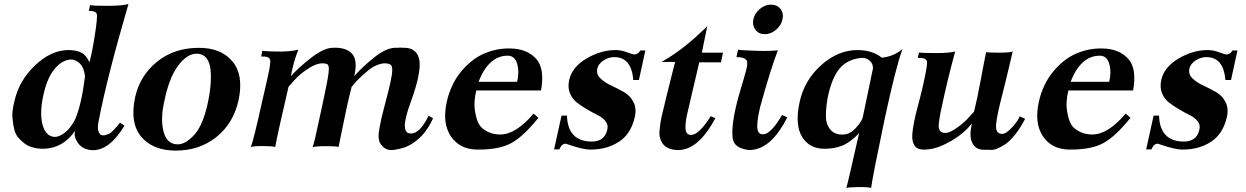

<svg xmlns="http://www.w3.org/2000/svg" viewBox="-20 -730 6199 955"><path d="M619 -710Q513 -348 471 -130Q464 -96 469 -79.5Q474 -63 482.5 -59Q491 -55 504 -58Q517 -62 523.5 -65Q530 -68 543 -81Q556 -94 577 -120L599 -105Q526 17 442 17Q394 16 369.5 -16.5Q345 -49 354 -80Q292 10 191 10Q180 10 168 8.5Q156 7 137.5 1.5Q119 -4 104.5 -14.5Q90 -25 74 -42Q58 -59 51.5 -83.5Q45 -108 42 -143Q39 -178 51 -223Q73 -327 153.5 -404Q234 -481 321 -481Q359 -481 384 -468.5Q409 -456 425 -420Q439 -472 452 -557Q465 -642 462 -658Q459 -676 422 -676L428 -705Q435 -701 512 -701Q589 -701 619 -710ZM403 -351Q397 -398 373 -418Q349 -438 324 -433Q282 -427 247.5 -382Q213 -337 196 -258Q176 -168 191.5 -110Q207 -52 251 -49Q272 -48 301 -69Q330 -90 354 -137Q385 -208 403 -351Z M1167 -234Q1142 -117 1056.5 -48.5Q971 20 851 19Q739 18 682 -50.5Q625 -119 652 -246Q676 -354 760.5 -422.5Q845 -491 964 -492Q1077 -494 1135 -426Q1193 -358 1167 -234ZM1011 -206Q1023 -259 1027 -303.5Q1031 -348 1027 -385Q1023 -422 1005.5 -442.5Q988 -463 958 -463Q910 -463 865 -402Q820 -341 797 -225Q777 -137 794 -74Q811 -11 866 -12Q903 -13 945 -58Q987 -103 1011 -206Z M2134 -142Q2124 -119 2111.5 -99Q2099 -79 2087 -65Q2075 -51 2061 -39Q2047 -27 2035.5 -19Q2024 -11 2010.5 -4.5Q1997 2 1987.5 5Q1978 8 1966 10.5Q1954 13 1948.5 14Q1943 15 1935 16H1927Q1896 18 1873 -14Q1865 -26 1863.5 -45.5Q1862 -65 1867.5 -94Q1873 -123 1878.5 -147Q1884 -171 1894.5 -210Q1905 -249 1910 -270Q1924 -324 1928.5 -354.5Q1933 -385 1929.5 -397Q1926 -409 1915 -412Q1893 -419 1865.5 -410Q1838 -401 1815 -382.5Q1792 -364 1772 -345Q1752 -326 1741 -312L1729 -298Q1715 -243 1704 -192.5Q1693 -142 1681 -82Q1669 -22 1664 1Q1653 -3 1603 -3Q1553 -3 1535 2Q1539 -7 1548.5 -48Q1558 -89 1572 -155Q1586 -221 1590 -239Q1600 -288 1605.5 -315Q1611 -342 1614 -365.5Q1617 -389 1614.5 -399.5Q1612 -410 1605 -412Q1570 -423 1522.5 -394.5Q1475 -366 1445 -332L1415 -298Q1357 -49 1349 1Q1338 -3 1291.5 -3.5Q1245 -4 1227 1Q1239 -21 1287 -239Q1291 -255 1297.5 -284Q1304 -313 1308.5 -332.5Q1313 -352 1317.5 -374.5Q1322 -397 1323.5 -411Q1325 -425 1324 -431Q1320 -451 1279 -449L1285 -478Q1300 -474 1363 -473.5Q1426 -473 1464 -483Q1439 -421 1427 -351Q1462 -391 1523.5 -439.5Q1585 -488 1629 -492Q1697 -497 1729 -465Q1761 -433 1742 -351Q1780 -395 1837.5 -441.5Q1895 -488 1939 -492Q1973 -494 2000 -492Q2027 -490 2044 -474.5Q2061 -459 2066 -430Q2071 -401 2060.5 -348.5Q2050 -296 2022 -220Q2007 -179 2000 -149.5Q1993 -120 1993.5 -104Q1994 -88 1999 -79Q2004 -70 2010.5 -68Q2017 -66 2026 -66Q2069 -67 2112 -154Z M2671 -280H2349Q2336 -224 2341.5 -185Q2347 -146 2357.5 -122Q2368 -98 2389 -84.5Q2410 -71 2428.5 -66Q2447 -61 2468 -61Q2546 -61 2634 -165L2658 -144Q2584 -52 2523.5 -18.5Q2463 15 2354 14Q2266 13 2222.5 -52Q2179 -117 2202 -223Q2222 -312 2274 -374.5Q2326 -437 2388 -463.5Q2450 -490 2516 -489Q2600 -488 2645.5 -439Q2691 -390 2671 -280ZM2552 -323Q2564 -371 2552.5 -412Q2541 -453 2505 -453Q2411 -453 2360 -323Z M3190 -479 3158 -332H3130Q3121 -446 3035 -446Q3007 -446 2981.5 -429Q2956 -412 2951 -389Q2945 -361 2966 -340.5Q2987 -320 3019.5 -305Q3052 -290 3083.5 -272Q3115 -254 3131.5 -221Q3148 -188 3136 -142Q3116 -61 3056.5 -23.5Q2997 14 2918 14Q2896 14 2867.5 7Q2839 0 2818 -7.5Q2797 -15 2795 -15Q2775 -17 2762 13H2736L2773 -155H2800Q2804 -30 2917 -26Q2988 -23 3001 -87Q3006 -109 2992 -127Q2978 -145 2953.5 -157Q2929 -169 2901 -185.5Q2873 -202 2850 -219.5Q2827 -237 2815 -266Q2803 -295 2811 -332Q2825 -396 2896.5 -438.5Q2968 -481 3042 -481Q3070 -481 3099 -470Q3128 -459 3134 -459Q3154 -459 3165 -479Z M3576 -468 3566 -420H3458Q3458 -419 3448.5 -379Q3439 -339 3425 -279Q3411 -219 3403 -184Q3389 -130 3389.5 -95Q3390 -60 3415 -59Q3455 -56 3515 -152L3538 -142Q3451 21 3348 16Q3345 16 3344 16Q3279 12 3264 -41Q3261 -50 3260 -61.5Q3259 -73 3261.5 -91Q3264 -109 3265.5 -121.5Q3267 -134 3273.5 -161.5Q3280 -189 3283 -200.5Q3286 -212 3294 -247Q3302 -279 3311.5 -317Q3321 -355 3329 -386.5Q3337 -418 3338 -422H3270L3284 -430Q3299 -438 3328 -457.5Q3357 -477 3385 -499Q3408 -517 3436 -542Q3464 -567 3481.5 -583.5Q3499 -600 3498 -601Q3480 -512 3471 -468Z M3872 -634Q3866 -604 3840 -582Q3814 -560 3784 -560Q3754 -560 3737.5 -582Q3721 -604 3727 -634Q3734 -664 3759.5 -685.5Q3785 -707 3815 -707Q3845 -707 3862 -685.5Q3879 -664 3872 -634ZM3896 -146Q3823 -2 3731 14Q3703 21 3666 7Q3629 -7 3624 -44Q3616 -112 3653 -248Q3658 -265 3666 -292.5Q3674 -320 3679 -336.5Q3684 -353 3690 -376Q3696 -399 3696.5 -407Q3697 -415 3696 -426Q3687 -446 3643 -446L3651 -483Q3663 -480 3737 -477.5Q3811 -475 3849 -480Q3810 -377 3761 -198Q3754 -168 3750.5 -146.5Q3747 -125 3746.5 -104Q3746 -83 3753.5 -72Q3761 -61 3777 -62Q3815 -64 3870 -158Z M4469 -486Q4436 -398 4380 -137Q4317 164 4313 205Q4299 200 4250 200.5Q4201 201 4190 205Q4203 154 4225 55.5Q4247 -43 4253 -67Q4208 -21 4169 -5.5Q4130 10 4080 10Q4006 10 3969.5 -49.5Q3933 -109 3957 -221Q3980 -330 4064 -405.5Q4148 -481 4245 -481Q4319 -481 4366 -443Q4425 -449 4469 -486ZM4322 -389Q4323 -414 4305 -429Q4287 -444 4264 -442Q4194 -435 4155.5 -388.5Q4117 -342 4097 -245Q4088 -195 4088 -153Q4088 -111 4111 -84.5Q4134 -58 4177 -61Q4208 -63 4235.5 -92Q4263 -121 4271 -145Z M5079 -139Q5055 -93 5029.5 -61Q5004 -29 4983 -14.5Q4962 0 4941.5 8.5Q4921 17 4907 15.5Q4893 14 4881 15Q4876 15 4874 15Q4831 15 4815 -22Q4800 -52 4814 -116Q4775 -66 4710 -28.5Q4645 9 4595 13Q4570 16 4553.5 11.5Q4537 7 4528.5 -6.5Q4520 -20 4518 -39Q4516 -58 4521 -91.5Q4526 -125 4535 -162Q4544 -199 4559 -255Q4567 -284 4580 -346.5Q4593 -409 4591 -424Q4586 -444 4545 -442L4551 -469Q4567 -466 4634.5 -466Q4702 -466 4731 -474Q4691 -327 4665 -202Q4649 -129 4649 -103.5Q4649 -78 4667 -71Q4691 -62 4730.5 -88Q4770 -114 4797 -144L4825 -175Q4841 -239 4858.5 -334Q4876 -429 4885 -471Q4893 -468 4947.5 -468Q5002 -468 5017 -474Q5016 -470 5005 -422Q4994 -374 4978.5 -311.5Q4963 -249 4954 -214Q4932 -123 4934.5 -94Q4937 -65 4964 -64Q4983 -63 5013.5 -96Q5044 -129 5052 -151Z M5616 -280H5294Q5281 -224 5286.5 -185Q5292 -146 5302.5 -122Q5313 -98 5334 -84.5Q5355 -71 5373.5 -66Q5392 -61 5413 -61Q5491 -61 5579 -165L5603 -144Q5529 -52 5468.5 -18.5Q5408 15 5299 14Q5211 13 5167.5 -52Q5124 -117 5147 -223Q5167 -312 5219 -374.5Q5271 -437 5333 -463.5Q5395 -490 5461 -489Q5545 -488 5590.5 -439Q5636 -390 5616 -280ZM5497 -323Q5509 -371 5497.5 -412Q5486 -453 5450 -453Q5356 -453 5305 -323Z M6135 -479 6103 -332H6075Q6066 -446 5980 -446Q5952 -446 5926.5 -429Q5901 -412 5896 -389Q5890 -361 5911 -340.5Q5932 -320 5964.5 -305Q5997 -290 6028.5 -272Q6060 -254 6076.5 -221Q6093 -188 6081 -142Q6061 -61 6001.5 -23.5Q5942 14 5863 14Q5841 14 5812.5 7Q5784 0 5763 -7.5Q5742 -15 5740 -15Q5720 -17 5707 13H5681L5718 -155H5745Q5749 -30 5862 -26Q5933 -23 5946 -87Q5951 -109 5937 -127Q5923 -145 5898.5 -157Q5874 -169 5846 -185.5Q5818 -202 5795 -219.5Q5772 -237 5760 -266Q5748 -295 5756 -332Q5770 -396 5841.5 -438.5Q5913 -481 5987 -481Q6015 -481 6044 -470Q6073 -459 6079 -459Q6099 -459 6110 -479Z"/></svg>

Font: GFS Artemisia
Style: Bold Italic
Weight: 700
Italic angle: -12°
Designer: Designed by Takis Katsoulidis and George D. Matthiopoulos.
Foundry: Designed by Takis Katsoulidis and George D. Matthiopoulos.
Version: Version 1.0